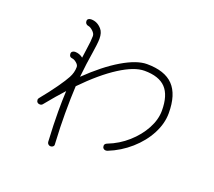

<svg xmlns="http://www.w3.org/2000/svg" viewBox="-130 -922 1259 1130"><g transform="rotate(20 500.0 -357.0)"><path d="M876 -386Q876 -321 842 -256Q808 -191 748 -138Q688 -85 613 -55Q607 -53 601 -53Q593 -53 587 -59Q581 -65 581 -75Q581 -88 597 -94Q664 -120 717.5 -167.5Q771 -215 802 -272.5Q833 -330 833 -386Q833 -482 790.5 -527Q748 -572 657 -572Q594 -572 503 -514Q412 -456 307 -348Q303 -276 303 -176Q303 -92 308 -3Q309 6 309 19Q309 25 303 30Q297 35 288 35Q280 35 274 29.5Q268 24 267 16Q261 -94 261 -173Q261 -241 264 -302Q218 -252 162 -183Q156 -175 145 -175Q135 -175 129 -181Q123 -187 123 -198Q123 -202 128 -209Q174 -265 208.5 -314Q243 -363 256 -388Q274 -421 274 -456Q274 -469 259 -481.5Q244 -494 231 -495Q212 -497 212 -518Q212 -527 219 -532Q226 -537 235 -537Q262 -537 285 -519Q287 -538 293 -578Q301 -629 301 -660Q301 -675 285 -690Q269 -705 255 -707Q246 -708 240.5 -714.5Q235 -721 235 -730Q235 -740 242 -744.5Q249 -749 259 -749Q297 -749 325 -717Q343 -697 343 -658Q343 -643 340 -618Q337 -593 333 -568Q321 -497 312 -409Q413 -507 503.5 -560.5Q594 -614 657 -614Q769 -614 822.5 -558.5Q876 -503 876 -386Z"/></g></svg>

Font: Tsukimi Rounded Light
Style: Regular
Weight: 300
Designer: Takashi Funayama
Foundry: Takashi Funayama
Version: Version 1.032; ttfautohint (v1.8.3)